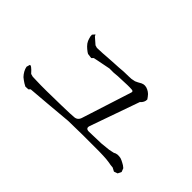

<svg xmlns="http://www.w3.org/2000/svg" viewBox="-60 -934 1121 1121"><g transform="rotate(45 500.0 -373.5)"><path d="M844.7 -149.4 829.1 -152.3 805.7 -155.3 777.3 -157.2 742.2 -158.2H656.2H604.5L546.9 -157.2L488.3 -156.2L334 -142.6L203.1 -131.8L193.4 -122.1L169.9 -121.1L152.3 -130.9L136.7 -141.6L123 -152.3L112.3 -165L103.5 -178.7L96.7 -193.4L92.8 -208L98.6 -228.5Q106.4 -237.3 141.6 -197.3L159.2 -192.4L190.4 -191.4L229.5 -190.4H276.4L331.1 -191.4L393.6 -192.4L462.9 -194.3L493.2 -196.3Q522.5 -196.3 532.2 -223.6L631.8 -534.2Q635.7 -546.9 622.1 -547.9L605.5 -548.8H585L562.5 -547.9L537.1 -546.9L508.8 -545.9L476.6 -543H442.4L358.4 -526.4L335 -521.5L324.2 -510.7L293.9 -514.6L284.2 -520.5L270.5 -531.2L258.8 -542L248 -554.7L240.2 -568.4L235.4 -582L231.4 -596.7L230.5 -610.4L244.1 -626L250 -615.2L289.1 -581.1L305.7 -576.2L327.1 -577.1L351.6 -578.1L378.9 -580.1L408.2 -582L441.4 -584L476.6 -585.9L514.6 -588.9L554.7 -589.8L576.2 -590.8L600.6 -595.7L617.2 -603.5L636.7 -614.3L648.4 -618.2L659.2 -619.1L671.9 -617.2L684.6 -612.3L696.3 -605.5L707 -596.7L716.8 -585L726.6 -571.3Q727.5 -547.9 706.1 -529.3L598.6 -224.6Q588.9 -197.3 618.2 -197.3L718.8 -200.2L776.4 -206.1L808.6 -212.9L818.4 -217.8L831.1 -220.7H843.8L857.4 -218.8L870.1 -213.9L883.8 -207L897.5 -199.2L911.1 -188.5L919.9 -166L909.2 -143.6L886.7 -135.7L864.3 -147.5Z"/></g></svg>

Font: B2 Hana
Style: Regular
Weight: 500
Version: 2020-08-05; (max)